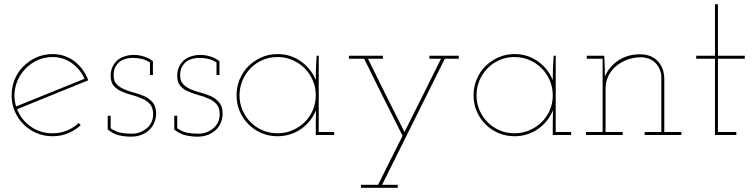

<svg xmlns="http://www.w3.org/2000/svg" viewBox="-20 -639 3581 909"><path d="M362 -46Q336 -22 302 -8Q268 6 229 6Q188 6 153 -9Q118 -24 92 -50Q65 -77 50 -112Q35 -147 35 -188Q35 -228 50 -264Q65 -300 92 -326Q118 -352 153 -367.5Q188 -383 229 -383Q259 -383 286.5 -373.5Q314 -364 336 -346Q356 -330 372 -308Q388 -286 398 -259Q313 -224 229.5 -190.5Q146 -157 61 -122Q81 -71 126 -39.5Q171 -8 229 -8Q265 -8 297 -21Q329 -34 353 -57ZM229 -369Q184 -369 146.5 -348.5Q109 -328 84.5 -295Q60 -262 51.5 -220Q43 -178 56 -135Q137 -168 218 -200.5Q299 -233 380 -266Q360 -312 319.5 -340.5Q279 -369 229 -369Z M691 -28Q676 -12 653 -2Q630 8 600 8Q572 8 543.5 1.5Q515 -5 490 -26V-91H504V-32Q527 -15 552.5 -10.5Q578 -6 603 -6Q623 -6 640.5 -12Q658 -18 673 -30Q687 -41 696 -58Q705 -75 705 -98Q705 -129 690 -146Q675 -163 653 -172Q631 -182 604.5 -189Q578 -196 556 -206Q534 -215 519 -232Q504 -249 504 -280Q504 -304 512.5 -322Q521 -340 535 -353Q550 -366 571 -372.5Q592 -379 611 -379Q626 -379 636 -377.5Q646 -376 663 -371Q675 -367 685.5 -361.5Q696 -356 704 -349V-284H690V-343Q672 -355 651.5 -360Q631 -365 608 -365Q595 -365 578 -361Q561 -357 548 -348Q535 -338 526.5 -322.5Q518 -307 518 -285Q517 -256 532 -240.5Q547 -225 569 -216Q592 -206 618 -199.5Q644 -193 667 -182Q689 -171 704 -152.5Q719 -134 719 -101Q719 -82 712 -62.5Q705 -43 691 -28Z M1006 -28Q991 -12 968 -2Q945 8 915 8Q887 8 858.5 1.5Q830 -5 805 -26V-91H819V-32Q842 -15 867.5 -10.5Q893 -6 918 -6Q938 -6 955.5 -12Q973 -18 988 -30Q1002 -41 1011 -58Q1020 -75 1020 -98Q1020 -129 1005 -146Q990 -163 968 -172Q946 -182 919.5 -189Q893 -196 871 -206Q849 -215 834 -232Q819 -249 819 -280Q819 -304 827.5 -322Q836 -340 850 -353Q865 -366 886 -372.5Q907 -379 926 -379Q941 -379 951 -377.5Q961 -376 978 -371Q990 -367 1000.5 -361.5Q1011 -356 1019 -349V-284H1005V-343Q987 -355 966.5 -360Q946 -365 923 -365Q910 -365 893 -361Q876 -357 863 -348Q850 -338 841.5 -322.5Q833 -307 833 -285Q832 -256 847 -240.5Q862 -225 884 -216Q907 -206 933 -199.5Q959 -193 982 -182Q1004 -171 1019 -152.5Q1034 -134 1034 -101Q1034 -82 1027 -62.5Q1020 -43 1006 -28Z M1562 0H1475V-54Q1475 -70 1475.5 -85.5Q1476 -101 1476 -117Q1465 -90 1447 -67.5Q1429 -45 1405.5 -28.5Q1382 -12 1353.5 -3Q1325 6 1294 6Q1253 6 1218 -9Q1183 -24 1156.5 -50.5Q1130 -77 1115 -112Q1100 -147 1100 -188Q1100 -228 1115 -264Q1130 -300 1156.5 -326Q1183 -352 1218 -367.5Q1253 -383 1294 -383Q1356 -383 1404.5 -348.5Q1453 -314 1475 -260Q1475 -289 1476 -317.5Q1477 -346 1479 -375H1489V-14H1562ZM1294 -369Q1256 -369 1223.5 -355Q1191 -341 1166.5 -316Q1142 -291 1128 -258Q1114 -225 1114 -188Q1114 -150 1128 -117.5Q1142 -85 1166.5 -60.5Q1191 -36 1223.5 -22Q1256 -8 1294 -8Q1331 -8 1364 -22Q1397 -36 1422 -60.5Q1447 -85 1461 -117.5Q1475 -150 1475 -188Q1475 -225 1461 -258Q1447 -291 1422 -316Q1397 -341 1364 -355Q1331 -369 1294 -369Z M1863 250H1689V236H1770Q1799 178 1828 119.5Q1857 61 1886 4Q1840 -87 1794.5 -178Q1749 -269 1704 -361H1632V-375H1793V-361H1722Q1765 -273 1808 -187Q1851 -101 1895 -14Q1937 -97 1980.5 -185Q2024 -273 2068 -361H2013V-375H2152V-361H2086Q2011 -211 1937.5 -62.5Q1864 86 1789 236H1863Z M2684 0H2597V-54Q2597 -70 2597.5 -85.5Q2598 -101 2598 -117Q2587 -90 2569 -67.5Q2551 -45 2527.5 -28.5Q2504 -12 2475.5 -3Q2447 6 2416 6Q2375 6 2340 -9Q2305 -24 2278.5 -50.5Q2252 -77 2237 -112Q2222 -147 2222 -188Q2222 -228 2237 -264Q2252 -300 2278.5 -326Q2305 -352 2340 -367.5Q2375 -383 2416 -383Q2478 -383 2526.5 -348.5Q2575 -314 2597 -260Q2597 -289 2598 -317.5Q2599 -346 2601 -375H2611V-14H2684ZM2416 -369Q2378 -369 2345.5 -355Q2313 -341 2288.5 -316Q2264 -291 2250 -258Q2236 -225 2236 -188Q2236 -150 2250 -117.5Q2264 -85 2288.5 -60.5Q2313 -36 2345.5 -22Q2378 -8 2416 -8Q2453 -8 2486 -22Q2519 -36 2544 -60.5Q2569 -85 2583 -117.5Q2597 -150 2597 -188Q2597 -225 2583 -258Q2569 -291 2544 -316Q2519 -341 2486 -355Q2453 -369 2416 -369Z M2928 0H2754V-14H2833V-361H2758V-375H2841L2843 -322Q2843 -309 2843.5 -299.5Q2844 -290 2844 -277Q2864 -324 2908 -353Q2952 -382 3009 -382Q3062 -382 3092.5 -351Q3123 -320 3125 -270V-14H3206V0H3032V-14H3111V-277Q3109 -313 3084.5 -339.5Q3060 -366 3016 -368Q2982 -368 2951.5 -357Q2921 -346 2897.5 -326.5Q2874 -307 2860.5 -279.5Q2847 -252 2847 -220V-14H2928Z M3466 0H3365V-361H3276V-375H3365V-619H3379V-375H3506V-361H3379V-14H3466Z"/></svg>

Font: Josefin Slab Thin
Style: Regular
Weight: 100
Designer: Santiago Orozco
Foundry: Typemade
Version: Version 2.000